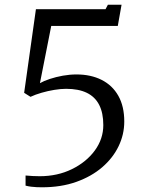

<svg xmlns="http://www.w3.org/2000/svg" viewBox="-20 -782 625 815"><path d="M88.5 -37Q103 -35.5 119 -34.8Q135 -34 148.5 -34Q224 -34 285.2 -64Q346.5 -94 382.5 -143.2Q418.5 -192.5 418.5 -251Q418.5 -302.5 401 -336.8Q383.5 -371 348.5 -388Q313.5 -405 260.5 -405Q238 -405 210.5 -400.5Q183 -396 156.2 -388.2Q129.5 -380.5 109.5 -371L82.5 -388L132.5 -743H428L438 -762H496L480 -672H197.5L149.5 -429Q166 -438.5 191.8 -447Q217.5 -455.5 247 -460.8Q276.5 -466 304.5 -466Q365.5 -466 411.2 -443Q457 -420 482.2 -375.5Q507.5 -331 507.5 -266Q507.5 -211.5 483.5 -161.5Q459.5 -111.5 414 -72.2Q368.5 -33 304 -10Q239.5 13 158.5 13Q147.5 13 135.8 12.5Q124 12 112 10.5Q100 9 88.5 6Z"/></svg>

Font: Merriweather 7pt Light
Style: Regular
Weight: 300
Designer: Eben Sorkin
Foundry: Eben Sorkin
Version: Version 2.200;gftools[0.9.31]